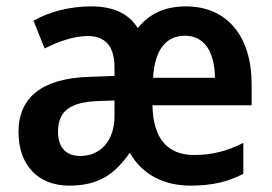

<svg xmlns="http://www.w3.org/2000/svg" viewBox="-20 -572 853 602"><path d="M563 -552C497 -552 448 -529 412 -484C382 -531 334 -552 265 -552C199 -552 134 -535 85 -507L120 -420C165 -443 213 -459 255 -459C307 -459 339 -431 339 -360V-334L258 -331C116 -326 38 -270 38 -158C38 -53 101 10 196 10C289 10 338 -24 387 -93C426 -24 495 10 577 10C646 10 694 -2 743 -27V-124C692 -98 643 -86 589 -86C504 -86 460 -139 458 -242H769V-308C769 -458 692 -552 563 -552ZM560 -460C623 -460 653 -406 654 -328H460C465 -418 502 -460 560 -460ZM284 -255 339 -257V-209C339 -128 293 -83 232 -83C189 -83 162 -107 162 -159C162 -219 194 -251 284 -255Z"/></svg>

Font: Noto Sans Lao Looped SemiCondensed SemiBold
Style: Regular
Weight: 600
Width: 4
Designer: Mark Frömberg, Ben Mitchell
Foundry: The Fontpad Ltd
Version: Version 1.002